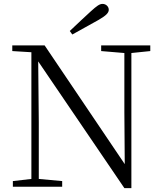

<svg xmlns="http://www.w3.org/2000/svg" viewBox="-20 -958 832 985"><path d="M338 -799 351 -781C396 -806 441 -831 486 -856C524 -878 538 -892 538 -908C538 -924 524 -938 506 -938C491 -938 477 -928 446 -900C412 -869 375 -834 338 -799ZM618 7H654V-686L751 -696V-725H499V-696L618 -686V-383L620 -116L209 -725H43V-696L141 -690V-40L46 -29V0H299V-29L179 -40V-332L176 -643Z"/></svg>

Font: Source Han Serif CN Light
Style: Regular
Weight: 300
Designer: Ryoko NISHIZUKA 西塚涼子 (kana & ideographs); Frank Grießhammer (Latin, Greek & Cyrillic); Wenlong ZHANG 张文龙 (bopomofo); San
Foundry: Adobe
Version: Version 2.003;hotconv 1.1.1;makeotfexe 2.6.0